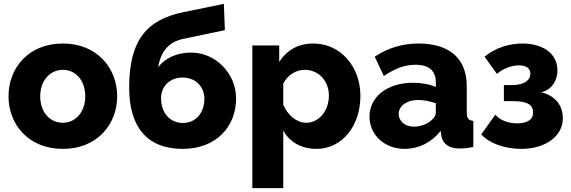

<svg xmlns="http://www.w3.org/2000/svg" viewBox="-20 -760 2953 993"><path d="M305 10C484 10 586 -118 586 -262C586 -407 483 -535 305 -535C126 -535 24 -407 24 -262C24 -118 126 10 305 10ZM188 -262C188 -343 239 -399 305 -399C371 -399 421 -344 421 -262C421 -181 371 -125 305 -125C238 -125 188 -180 188 -262Z M1143 -604 1138 -740 928 -697C740 -658 648 -554 648 -306C648 -100 744 10 924 10C1101 10 1201 -108 1201 -250C1201 -382 1094 -488 969 -488C894 -488 835 -460 798 -413C813 -500 857 -544 928 -559ZM813 -252C813 -314 859 -359 924 -359C990 -359 1037 -313 1037 -249C1037 -175 991 -124 926 -124C860 -124 813 -175 813 -252Z M1617 10C1749 10 1844 -108 1844 -264C1844 -416 1741 -535 1600 -535C1521 -535 1462 -499 1424 -440V-525H1285V213H1445V-85C1477 -26 1538 10 1617 10ZM1563 -125C1514 -125 1466 -166 1445 -219V-327C1466 -371 1511 -399 1555 -399C1628 -399 1681 -342 1681 -265C1681 -190 1632 -125 1563 -125Z M2073 10C2145 10 2212 -23 2259 -83L2262 -59C2270 -16 2300 8 2359 8C2377 8 2400 6 2428 0V-135C2403 -137 2394 -148 2394 -180V-315C2394 -458 2303 -535 2145 -535C2061 -535 1987 -512 1918 -467L1965 -367C2022 -405 2072 -425 2129 -425C2200 -425 2234 -393 2234 -334V-310C2203 -324 2160 -332 2116 -332C1984 -332 1891 -260 1891 -157C1891 -62 1969 10 2073 10ZM2120 -105C2075 -105 2042 -133 2042 -171C2042 -213 2085 -243 2143 -243C2171 -243 2206 -236 2234 -226V-176C2234 -163 2225 -149 2211 -138C2190 -118 2154 -105 2120 -105Z M2550 -378C2582 -406 2628 -422 2664 -422C2699 -422 2723 -408 2723 -379C2723 -345 2691 -320 2629 -320H2586V-237H2631C2712 -237 2737 -216 2737 -177C2737 -140 2704 -122 2654 -122C2608 -122 2564 -139 2542 -167L2469 -65C2510 -19 2589 10 2677 10C2798 10 2891 -54 2891 -148C2891 -214 2853 -265 2779 -283C2832 -294 2863 -343 2863 -395C2863 -491 2777 -535 2682 -535C2614 -535 2544 -514 2486 -467Z"/></svg>

Font: Raleway
Style: ExtraBold
Weight: 800
Designer: Matt McInerney, Pablo Impallari, Rodrigo Fuenzalida
Foundry: Matt McInerney, Pablo Impallari, Rodrigo Fuenzalida
Version: Version 3.000